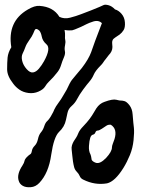

<svg xmlns="http://www.w3.org/2000/svg" viewBox="-20 -759 590 803"><path d="M460.9 -719.7Q475.6 -715.8 488.3 -701.2Q501 -686.5 502.4 -665.5Q503.9 -644.5 497.1 -633.3Q490.2 -622.1 480.5 -614.7Q470.7 -607.4 461.9 -602.1Q453.1 -596.7 450.7 -590.3Q448.2 -584 449.2 -577.1Q450.2 -570.3 450.2 -562.5Q450.2 -543.9 434.6 -528.3L421.9 -511.7Q416 -504.9 412.1 -498.5Q408.2 -492.2 400.4 -484.4Q378.9 -462.9 372.1 -446.8Q365.2 -430.7 354.5 -418.5Q343.8 -406.2 327.6 -384.3Q311.5 -362.3 302.7 -345.2Q293.9 -328.1 279.8 -315.9Q265.6 -303.7 262.2 -286.6Q258.8 -269.5 255.9 -257.8Q250 -228.5 226.6 -207Q205.1 -185.5 194.3 -112.3Q183.6 -35.2 144.5 5.9Q128.9 22.5 108.4 23.9Q87.9 25.4 75.2 18.1Q62.5 10.7 58.6 -2Q48.8 -29.3 74.2 -67.4Q81.1 -78.1 82.5 -85.9Q84 -93.8 92.8 -102.5Q101.6 -111.3 106.4 -113.8Q111.3 -116.2 113.3 -127.9Q115.2 -139.6 125 -149.4Q134.8 -159.2 138.7 -177.2Q142.6 -195.3 151.4 -205.6Q160.2 -215.8 165 -231Q169.9 -246.1 177.2 -252.4Q184.6 -258.8 192.4 -272Q200.2 -285.2 202.6 -290.5Q205.1 -295.9 207 -300.8Q212.9 -313.5 224.6 -329.1Q236.3 -344.7 244.1 -358.9Q252 -373 258.8 -383.8Q272.5 -414.1 280.8 -424.8Q289.1 -435.5 299.8 -447.8Q310.5 -460 322.3 -474.6Q350.6 -511.7 361.3 -541Q372.1 -574.2 406.2 -662.1Q390.6 -677.7 364.3 -667Q354.5 -664.1 342.3 -658.2Q330.1 -652.3 318.4 -646.5Q287.1 -632.8 282.2 -632.3Q277.3 -631.8 268.6 -631.8Q259.8 -631.8 250 -633.8Q252.9 -618.2 252 -608.9Q251 -599.6 252.9 -591.3Q254.9 -583 252 -569.3Q249 -555.7 251.5 -544.9Q253.9 -534.2 247.1 -518.6Q240.2 -502.9 235.4 -486.8Q230.5 -470.7 221.2 -458.5Q211.9 -446.3 202.6 -436Q193.4 -425.8 184.6 -417.5Q175.8 -409.2 168.5 -397Q161.1 -384.8 141.1 -376Q121.1 -367.2 99.1 -370.1Q77.1 -373 61.5 -383.8Q45.9 -394.5 35.2 -409.2Q9.8 -441.4 9.8 -469.2Q9.8 -497.1 11.7 -518.1Q13.7 -539.1 27.3 -561.5Q9.8 -668.9 95.7 -718.8Q125 -736.3 145.5 -734.4Q203.1 -730.5 228.5 -688.5Q249 -678.7 273.4 -685.1Q297.9 -691.4 319.3 -699.7Q340.8 -708 361.3 -715.8Q405.3 -733.4 412.1 -737.3Q418.9 -741.2 433.6 -737.3Q448.2 -733.4 460.9 -719.7ZM164.1 -502.9Q194.3 -557.6 173.8 -574.2Q158.2 -587.9 154.8 -605.5Q151.4 -623 144.5 -630.9Q130.9 -643.6 125 -632.8Q123 -628.9 118.7 -618.2Q114.3 -607.4 102.5 -591.3Q90.8 -575.2 85.9 -561.5Q81.1 -547.9 74.7 -535.2Q68.4 -522.5 72.8 -504.4Q77.1 -486.3 91.3 -470.2Q105.5 -454.1 118.2 -456.1Q130.9 -458 142.6 -471.7Q154.3 -485.4 164.1 -502.9ZM540 -224.6Q542 -206.1 538.6 -172.9Q535.2 -139.6 523.4 -110.8Q511.7 -82 496.1 -56.6Q460.9 0 427.7 7.8Q377 16.6 328.1 -7.8Q317.4 -12.7 313.5 -22.5Q309.6 -32.2 301.3 -40.5Q293 -48.8 290 -60.1Q287.1 -71.3 285.2 -84Q283.2 -96.7 282.2 -109.4Q281.2 -122.1 279.8 -132.3Q278.3 -142.6 281.2 -151.9Q284.2 -161.1 288.6 -168.5Q293 -175.8 297.9 -182.6Q302.7 -189.5 307.6 -202.1Q312.5 -214.8 328.6 -231.4Q344.7 -248 355.5 -262.7Q366.2 -277.3 371.6 -287.1Q377 -296.9 382.8 -305.7Q396.5 -326.2 417 -333Q451.2 -345.7 466.3 -341.8Q481.4 -337.9 485.4 -338.4Q489.3 -338.9 499.5 -336.4Q509.8 -334 521.5 -318.8Q533.2 -303.7 534.7 -280.3Q536.1 -256.8 537.6 -246.1Q539.1 -235.4 540 -224.6ZM443.4 -237.3Q432.6 -238.3 425.3 -233.4Q418 -228.5 406.2 -220.7Q394.5 -212.9 388.2 -212.9Q381.8 -212.9 378.9 -205.1Q376 -197.3 368.7 -195.8Q361.3 -194.3 357.4 -182.6Q353.5 -170.9 352.1 -148.9Q350.6 -127 358.4 -113.3Q361.3 -105.5 361.8 -100.1Q362.3 -94.7 363.3 -90.8Q367.2 -83 380.9 -78.1Q398.4 -72.3 423.8 -98.6Q448.2 -125 448.2 -142.6Q448.2 -148.4 451.7 -157.7Q455.1 -167 459 -177.7Q471.7 -219.7 443.4 -237.3Z"/></svg>

Font: Creepster Caps
Style: Regular
Weight: 400
Designer: Font Diner, Inc
Foundry: Font Diner, Inc
Version: Version 1.000